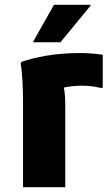

<svg xmlns="http://www.w3.org/2000/svg" viewBox="-20 -780 466 800"><path d="M357 -756V-760H205L119 -608V-604H232ZM313 -559C208 -559 127 -542 69 -522L66 -514C74 -478 76 -392 76 -352V0H252V-340C252 -372 250 -397 246 -415C268 -420 294 -423 322 -423C347 -423 375 -420 397 -414H408V-552C368 -558 333 -559 313 -559Z"/></svg>

Font: Kufam Arabic Latin Roman Bold
Style: Regular
Weight: 700
Designer: Wael Morcos & Artur Schmal
Version: Version 1.200;PS 001.200;hotconv 1.0.88;makeotf.lib2.5.64775